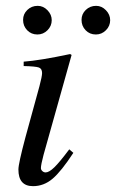

<svg xmlns="http://www.w3.org/2000/svg" viewBox="-20 -626 397 657"><path d="M357 -557Q357 -537 342.5 -522.5Q328 -508 308 -508Q287 -508 273 -522.5Q259 -537 259 -558Q259 -578 273.5 -592Q288 -606 309 -606Q328 -606 342.5 -591Q357 -576 357 -557ZM157 -557Q157 -537 142.5 -522.5Q128 -508 108 -508Q87 -508 73 -522.5Q59 -537 59 -558Q59 -578 73.5 -592Q88 -606 109 -606Q128 -606 142.5 -591Q157 -576 157 -557ZM217 -115 231 -103Q190 -40 160 -14.5Q130 11 93 11Q43 11 43 -46Q43 -66 67 -156L115 -331Q124 -365 124 -376Q124 -391 113 -395Q102 -399 61 -400V-415Q116 -419 220 -441L225 -438L129 -96Q120 -62 120 -51Q120 -45 125 -40.5Q130 -36 136 -36Q148 -36 166 -53.5Q184 -71 217 -115Z"/></svg>

Font: STIX MathJax Alphabets
Style: Italic
Weight: 400
Italic angle: -16.33°
Designer: MicroPress Inc., with final additions and corrections provided by Coen Hoffman, Elsevier (retired)
Version: Version 1.1.1